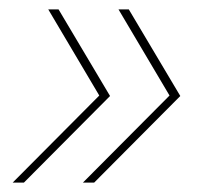

<svg xmlns="http://www.w3.org/2000/svg" viewBox="-20 -464 463 410"><path d="M105 -444 215 -259 31 -74H7L192 -260L83 -444ZM255 -444 365 -259 181 -74H157L342 -260L233 -444Z"/></svg>

Font: Montserrat Thin
Style: Italic
Weight: 100
Italic angle: -11.3°
Designer: Julieta Ulanovsky
Foundry: Julieta Ulanovsky
Version: Version 9.000; ttfautohint (v1.8.4.7-5d5b)